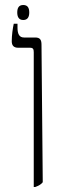

<svg xmlns="http://www.w3.org/2000/svg" viewBox="-20 -742 249 768"><path d="M73 -662C91 -662 97 -675 97 -692C97 -710 91 -722 73 -722C55 -722 49 -710 49 -692C49 -675 55 -662 73 -662ZM115 6H121C134 1 144 -4 151 -13L146 -563C146 -583 140 -592 121 -592H76C58 -592 50 -605 50 -631V-647H35C31 -629 27 -601 27 -577C27 -560 35 -551 53 -551H100C112 -551 115 -546 115 -533Z"/></svg>

Font: Noto Serif Hebrew Condensed ExtraLight
Style: Regular
Weight: 200
Width: 3
Designer: Monotype Design Team
Foundry: Monotype Imaging Inc.
Version: Version 2.004